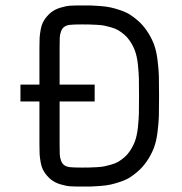

<svg xmlns="http://www.w3.org/2000/svg" viewBox="-20 -686 669 706"><path d="M282.2 -596.2Q251 -596.2 237.5 -594.7Q224.1 -593.3 215.8 -586.9Q207.5 -580.6 203.9 -569.1Q200.2 -557.6 199.7 -547.4Q199.2 -537.1 199.2 -511.2V-375H328.1V-313H199.2V-154.8Q199.2 -128.9 199.7 -118.7Q200.2 -108.4 203.9 -96.9Q207.5 -85.4 215.8 -79.1Q224.1 -72.8 237.5 -71.3Q251 -69.8 282.2 -69.8Q300.3 -69.8 309.8 -70.1Q319.3 -70.3 336.7 -71.3Q354 -72.3 364.5 -74.5Q375 -76.7 390.1 -81.1Q405.3 -85.4 415.8 -91.8Q426.3 -98.1 437.5 -107.7Q448.7 -117.2 457 -129.9Q469.2 -147.5 476.6 -167.7Q483.9 -188 487.1 -217.5Q490.2 -247.1 490.7 -268.1Q491.2 -289.1 491.2 -333Q491.2 -377 490.7 -397.9Q490.2 -418.9 487.1 -448.5Q483.9 -478 476.6 -498.3Q469.2 -518.6 457 -536.1Q448.7 -548.8 437.5 -558.3Q426.3 -567.9 415.8 -574.2Q405.3 -580.6 390.1 -585Q375 -589.4 364.5 -591.6Q354 -593.8 336.7 -594.7Q319.3 -595.7 309.8 -595.9Q300.3 -596.2 282.2 -596.2ZM282.2 -666Q303.2 -666 314.9 -665.8Q326.7 -665.5 348.9 -663.8Q371.1 -662.1 385.7 -658.9Q400.4 -655.8 421.1 -648.9Q441.9 -642.1 457.3 -632.6Q472.7 -623 489.3 -608.2Q505.9 -593.3 519 -574.2Q535.6 -550.3 545.4 -524.9Q555.2 -499.5 559.3 -465.1Q563.5 -430.7 564.2 -406.5Q564.9 -382.3 564.9 -333Q564.9 -283.7 564.2 -259.5Q563.5 -235.4 559.3 -200.9Q555.2 -166.5 545.4 -141.1Q535.6 -115.7 519 -91.8Q505.9 -72.8 489.3 -57.9Q472.7 -43 457.3 -33.4Q441.9 -23.9 421.1 -17.1Q400.4 -10.3 385.7 -7.1Q371.1 -3.9 348.9 -2.2Q326.7 -0.5 314.9 -0.2Q303.2 0 282.2 0Q253.4 0 238.3 -1Q223.1 -2 201.9 -8.3Q180.7 -14.6 165 -27.8Q150.9 -40.5 142.1 -54.7Q133.3 -68.8 129.9 -87.4Q126.5 -106 125.7 -118.4Q125 -130.9 125 -154.8V-313H55.2V-375H125V-511.2Q125 -535.2 125.7 -547.6Q126.5 -560.1 129.9 -578.6Q133.3 -597.2 142.1 -611.3Q150.9 -625.5 165 -638.2Q180.7 -651.4 201.9 -657.7Q223.1 -664.1 238.3 -665Q253.4 -666 282.2 -666Z"/></svg>

Font: Gidolinya
Style: Regular
Weight: 400
Version: Version 1.0.3